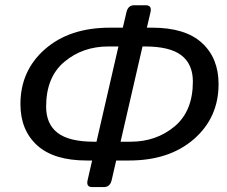

<svg xmlns="http://www.w3.org/2000/svg" viewBox="-20 -723 884 748"><path d="M59.6 -317.4Q59.6 -447.8 155.3 -531.5Q251 -615.2 408.2 -615.2H458.5L472.7 -675.8Q479 -702.6 502.9 -702.6H547.9Q572.3 -702.6 566.4 -675.8L552.2 -615.2H573.2Q701.7 -615.2 766.6 -555.9Q831.5 -496.6 831.5 -395.5Q831.5 -265.1 735.8 -181.4Q640.1 -97.7 482.9 -97.7H432.6L415 -21Q408.7 5.9 384.3 5.9H339.4Q314.9 5.9 321.3 -21L338.9 -97.7H317.9Q189.5 -97.7 124.5 -157Q59.6 -216.3 59.6 -317.4ZM159.7 -307.6Q159.7 -239.7 204.6 -205.3Q249.5 -170.9 346.2 -170.9H356L441.4 -542H402.3Q302.2 -542 231 -482.4Q159.7 -422.9 159.7 -307.6ZM449.7 -170.9H488.8Q588.9 -170.9 660.2 -230.5Q731.4 -290 731.4 -405.3Q731.4 -473.1 686.5 -507.6Q641.6 -542 544.9 -542H535.2Z"/></svg>

Font: Istok
Style: Italic
Weight: 500
Italic angle: -13°
Designer: Andrey V. Panov
Foundry: Andrey V. Panov
Version: Version 1.0.3